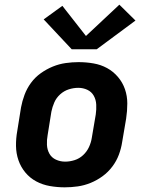

<svg xmlns="http://www.w3.org/2000/svg" viewBox="-20 -794 640 822"><path d="M257 8Q225 8 193.5 2.5Q162 -3 135 -17.5Q108 -32 88.5 -55.5Q69 -79 59 -108Q49 -137 48.5 -169Q48 -201 54 -234L70 -334Q75 -361 85 -388Q95 -415 112.5 -439Q130 -463 154.5 -480.5Q179 -498 206 -509Q233 -520 261 -524Q289 -528 316 -528Q349 -528 380.5 -522.5Q412 -517 438.5 -502.5Q465 -488 485 -464.5Q505 -441 515 -412Q525 -383 525 -351Q525 -319 520 -286L503 -186Q499 -159 489 -132Q479 -105 461 -81Q443 -57 419 -39.5Q395 -22 368 -11Q341 0 313 4Q285 8 257 8ZM259 -102Q279 -102 299.5 -108.5Q320 -115 336 -130Q352 -145 361 -164.5Q370 -184 373 -204L390 -304Q393 -325 392 -346Q391 -367 381.5 -384Q372 -401 354 -409.5Q336 -418 315 -418Q295 -418 274.5 -411.5Q254 -405 237.5 -390Q221 -375 212.5 -355.5Q204 -336 200 -316L184 -216Q180 -195 181 -174Q182 -153 191.5 -136Q201 -119 219.5 -110.5Q238 -102 259 -102ZM394 -583H287L167 -711L247 -769L348 -640L491 -774L560 -706Z"/></svg>

Font: Iosevka SS04 XBd Ex
Style: Italic
Weight: 800
Width: 7
Italic angle: -9°
Monospace: yes
Designer: Belleve Invis
Foundry: Belleve Invis
Version: Version 19.0.0; ttfautohint (v1.8.4)